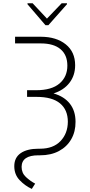

<svg xmlns="http://www.w3.org/2000/svg" viewBox="-20 -956 559 1194"><path d="M73.7 -727.5H233.9Q330.6 -727.1 388.9 -680.2Q447.3 -633.3 447.3 -550.3Q447.3 -486.8 412.1 -441.2Q377 -395.5 313 -375Q379.4 -356 414.6 -311Q449.7 -266.1 449.7 -198.7Q450.2 -137.7 423.3 -90.6Q396.5 -43.5 346.7 -16.8Q296.9 9.8 229 9.8H218.8Q115.2 9.8 114.3 81.5Q114.3 119.6 140.9 144.5Q167.5 169.4 198.7 186L177.7 218.8Q135.3 199.2 102.1 164.3Q68.8 129.4 68.8 77.6Q68.8 23.9 108.9 -3.7Q148.9 -31.2 220.2 -31.2H229Q311 -31.2 356.2 -78.6Q401.4 -126 401.9 -198.7Q401.9 -272.9 353.3 -313.2Q304.7 -353.5 208 -353.5H148.4V-359.9V-395H204.6Q301.3 -395 350.1 -436.8Q398.9 -478.5 398.9 -547.9Q398.9 -614.3 356.4 -650.1Q314 -686 233.9 -686H73.7ZM183.1 -935.5 272 -840.3 363.3 -935.5H396.5V-929.7L280.8 -799.3H262.7L150.9 -929.7V-935.5Z"/></svg>

Font: Inter Extra Light
Style: Regular
Weight: 200
Designer: Rasmus Andersson
Foundry: rsms
Version: Version 4.000;git-3c8e0fc